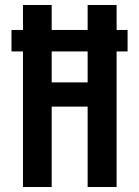

<svg xmlns="http://www.w3.org/2000/svg" viewBox="-20 -749 557 769"><path d="M72 0V-729H187V0ZM331 0V-729H447V0ZM172 -322V-419H347V-322ZM26 -543V-629H491V-543Z"/></svg>

Font: Hubot Sans Condensed SemiBold
Style: Regular
Weight: 600
Width: 3
Designer: Deni Anggara
Foundry: GitHub, Inc., Subsidiary of Microsoft Corporation
Version: Version 2.000